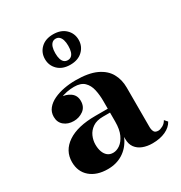

<svg xmlns="http://www.w3.org/2000/svg" viewBox="-173 -853 927 985"><g transform="rotate(-30 290.0 -360.0)"><path d="M446.5 10Q414.5 10 389.5 0.2Q364.5 -9.5 350 -29.2Q335.5 -49 335.5 -79.5V-304.5Q335.5 -340.5 328.5 -372.2Q321.5 -404 301.2 -423.5Q281 -443 241 -443Q221 -443 198 -438.8Q175 -434.5 154.5 -424.8Q134 -415 120.8 -399.5Q107.5 -384 107.5 -361H75.5Q75.5 -392.5 99 -411.8Q122.5 -431 154 -431Q186.5 -431 211.2 -413.5Q236 -396 236 -363Q236 -327.5 210.8 -309.2Q185.5 -291 154 -291Q119.5 -291 97 -309.8Q74.5 -328.5 74.5 -361Q74.5 -389 91 -409.2Q107.5 -429.5 135 -442.5Q162.5 -455.5 196.2 -461.8Q230 -468 264 -468Q340.5 -468 386.5 -446.8Q432.5 -425.5 453.2 -388.5Q474 -351.5 474 -304.5V-71.5Q474 -54.5 480 -43Q486 -31.5 504.5 -31.5Q515.5 -31.5 531 -39.8Q546.5 -48 555.5 -64.5L571 -47Q557 -20.5 524.2 -5.2Q491.5 10 446.5 10ZM182 10Q117 10 78.2 -23.2Q39.5 -56.5 39.5 -113.5Q39.5 -180.5 97.8 -219.8Q156 -259 262.5 -259H382V-236H294Q256 -236 232.8 -220Q209.5 -204 199 -180Q188.5 -156 188.5 -131Q188.5 -107 195.2 -88.5Q202 -70 215 -59.5Q228 -49 247.5 -49Q268 -49 288.2 -63.2Q308.5 -77.5 322 -107Q335.5 -136.5 335.5 -182.5H352Q352 -124.5 330.8 -81.2Q309.5 -38 271.2 -14Q233 10 182 10ZM283 -550Q237 -550 210.2 -576Q183.5 -602 183.5 -640Q183.5 -678.5 210.2 -704.2Q237 -730 283 -730Q329 -730 356 -704.2Q383 -678.5 383 -640Q383 -602 356 -576Q329 -550 283 -550ZM283 -577Q295.5 -577 304 -584Q312.5 -591 317 -605Q321.5 -619 321.5 -640Q321.5 -660.5 317 -674.8Q312.5 -689 304 -696.5Q295.5 -704 283 -704Q270.5 -704 262 -696.5Q253.5 -689 249 -674.8Q244.5 -660.5 244.5 -640Q244.5 -619 249 -605Q253.5 -591 262 -584Q270.5 -577 283 -577Z"/></g></svg>

Font: Bodoni Moda SC 9pt
Style: Bold
Weight: 700
Designer: Owen Earl
Foundry: indestructible type
Version: Version 2.005